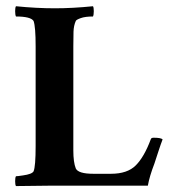

<svg xmlns="http://www.w3.org/2000/svg" viewBox="-20 -603 549 625"><path d="M158.7 -576Q216 -576 282.7 -582.7Q285.3 -578.7 285.3 -566.7Q285.3 -554.7 282.7 -549.3Q257.3 -549.3 242.7 -544Q228 -538.7 226.7 -534.7Q220 -520 219.3 -500Q218.7 -480 218.7 -452V-113.3Q218.7 -74.7 226.7 -54.7Q234.7 -37.3 284 -37.3H341.3Q394.7 -37.3 422 -64.7Q449.3 -92 470.7 -149.3Q472 -154.7 480 -154.7Q504 -154.7 509.3 -149.3Q502.7 -132 496 -111.3Q489.3 -90.7 482.7 -70.7Q466.7 -29.3 461.3 1.3Q306.7 1.3 152 1.3L32 2.7Q29.3 -1.3 29.3 -13.3Q29.3 -25.3 32 -29.3Q37.3 -29.3 54.7 -32Q84 -36 89.3 -45.3Q96 -61.3 96 -128V-452Q96 -516 89.3 -534.7Q80 -549.3 32 -549.3Q29.3 -554.7 29.3 -566.7Q29.3 -578.7 32 -582.7Q98.7 -576 158.7 -576Z"/></svg>

Font: Ramaraja
Style: Regular
Weight: 400
Designer: Appaji Ambarisha Darbha
Foundry: Andhrapradesh Society for Knowledge Networks
Version: Version 1.0.4; ttfautohint (v1.2.25-373a) -l 7 -r 28 -G 50 -